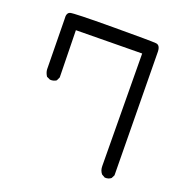

<svg xmlns="http://www.w3.org/2000/svg" viewBox="-108 -641 715 755"><g transform="rotate(20 250.0 -263.5)"><path d="M410.2 19.5 396.5 11.7Q385.7 -1 385.7 -19.5L381.8 -489.3L105.5 -486.3L109.4 -290L102.5 -275.4Q91.8 -267.6 76.2 -268.6L61.5 -275.4Q52.7 -289.1 51.8 -302.7L48.8 -511.7Q45.9 -538.1 61 -542.5Q76.2 -546.9 238.3 -547.4Q400.4 -547.9 419.4 -545.9Q438.5 -543.9 437.5 -510.7L443.4 -2L436.5 11.7Q425.8 20.5 410.2 19.5Z"/></g></svg>

Font: JasonHandwriting1
Style: Regular
Weight: 400
Version: Version 1.48.20